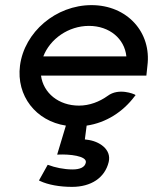

<svg xmlns="http://www.w3.org/2000/svg" viewBox="-20 -482 597 749"><path d="M149 -262C175 -330 247 -381 327 -381C407 -381 466 -331 473 -262ZM551 -187 555 -225C572 -356 476 -462 337 -462C198 -462 75 -357 58 -226C43 -108 120 -10 237 8L203 121H209C250 119 318 126 315 151C312 171 291 179 263 179C229 179 193 171 170 162L166 161L132 222L136 224C168 239 213 247 261 247C335 247 389 212 404 150C416 100 366 68 319 63C316 63 315 62 311 62L318 8C394 -3 460 -46 505 -106L509 -111L504 -114C504 -114 444 -141 400 -108C368 -85 329 -70 288 -70C209 -70 149 -119 140 -187Z"/></svg>

Font: Charger
Style: BdIt
Weight: 400
Designer: Jasper
Foundry: Cannot Into Space Fonts
Version: Version 0.98